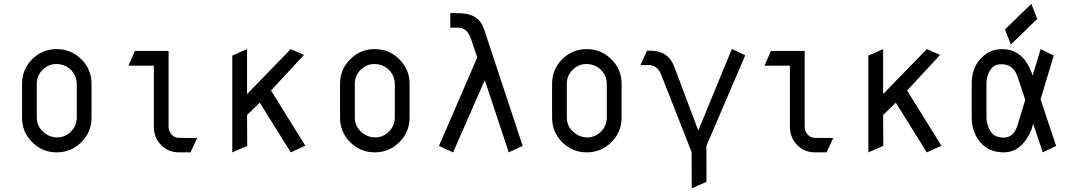

<svg xmlns="http://www.w3.org/2000/svg" viewBox="-20 -807 5655 1017"><path d="M174.8 -185.1Q174.8 -140.1 207.5 -109.9Q240.7 -79.1 283.2 -79.1Q324.2 -79.1 355.5 -109.9Q385.7 -139.6 386.7 -185.1V-361.8Q385.7 -407.2 355.5 -437Q324.2 -467.8 277.3 -467.8Q236.3 -467.8 205.6 -437Q175.3 -406.7 174.8 -364.7V-361.8ZM96.7 -363.3Q96.7 -439.5 150.4 -493.2Q204.1 -546.9 280.3 -546.9Q356.4 -546.9 410.6 -493.2Q464.8 -439.5 464.8 -363.3V-183.6Q464.8 -107.4 410.6 -53.7Q356.4 0 280.3 0Q204.1 0 150.4 -53.7Q96.7 -107.4 96.7 -183.6Z M989.3 0Q959 0 928.7 0Q871.6 0 834 -38.1Q794.9 -77.6 794.9 -134.8V-135.3V-459H660.2L694.3 -537.1H873V-135.3Q873.5 -110.8 889.6 -93.8Q904.8 -77.1 927.5 -76.7Q950.2 -76.2 1024.4 -76.2Z M1415.5 -327.6 1597.2 -35.2 1520 0 1356 -263.2 1288.6 -197.8 1289.6 -34.2 1210.4 0V-512.7L1288.6 -546.9V-308.6L1520 -546.9L1590.3 -516.1Z M1859.4 -185.1Q1859.4 -140.1 1892.1 -109.9Q1925.3 -79.1 1967.8 -79.1Q2008.8 -79.1 2040 -109.9Q2070.3 -139.6 2071.3 -185.1V-361.8Q2070.3 -407.2 2040 -437Q2008.8 -467.8 1961.9 -467.8Q1920.9 -467.8 1890.1 -437Q1859.9 -406.7 1859.4 -364.7V-361.8ZM1781.2 -363.3Q1781.2 -439.5 1835 -493.2Q1888.7 -546.9 1964.8 -546.9Q2041 -546.9 2095.2 -493.2Q2149.4 -439.5 2149.4 -363.3V-183.6Q2149.4 -107.4 2095.2 -53.7Q2041 0 1964.8 0Q1888.7 0 1835 -53.7Q1781.2 -107.4 1781.2 -183.6Z M2543.9 -652.3 2748.5 -34.2 2674.8 0 2547.9 -382.3 2379.9 0 2305.2 -34.2 2507.8 -502.4 2475.6 -599.1Q2454.6 -660.6 2408.2 -660.6H2365.2V-737.8L2417 -736.8Q2517.1 -734.9 2543.9 -652.3Z M2982.4 -185.1Q2982.4 -140.1 3015.1 -109.9Q3048.3 -79.1 3090.8 -79.1Q3131.8 -79.1 3163.1 -109.9Q3193.4 -139.6 3194.3 -185.1V-361.8Q3193.4 -407.2 3163.1 -437Q3131.8 -467.8 3085 -467.8Q3043.9 -467.8 3013.2 -437Q2982.9 -406.7 2982.4 -364.7V-361.8ZM2904.3 -363.3Q2904.3 -439.5 2958 -493.2Q3011.7 -546.9 3087.9 -546.9Q3164.1 -546.9 3218.3 -493.2Q3272.5 -439.5 3272.5 -363.3V-183.6Q3272.5 -107.4 3218.3 -53.7Q3164.1 0 3087.9 0Q3011.7 0 2958 -53.7Q2904.3 -107.4 2904.3 -183.6Z M3643.6 -1 3481.4 -413.1Q3461.9 -462.4 3415.5 -462.4H3372.6L3406.7 -538.6H3424.3Q3519.5 -538.6 3551.3 -454.1L3678.7 -115.7L3856.9 -547.9L3927.2 -513.7L3721.7 -34.2L3722.2 156.2L3644 190.4Z M4358.4 0Q4328.1 0 4297.9 0Q4240.7 0 4203.1 -38.1Q4164.1 -77.6 4164.1 -134.8V-135.3V-459H4029.3L4063.5 -537.1H4242.2V-135.3Q4242.7 -110.8 4258.8 -93.8Q4273.9 -77.1 4296.6 -76.7Q4319.3 -76.2 4393.6 -76.2Z M4784.7 -327.6 4966.3 -35.2 4889.2 0 4725.1 -263.2 4657.7 -197.8 4658.7 -34.2 4579.6 0V-512.7L4657.7 -546.9V-308.6L4889.2 -546.9L4959.5 -516.1Z M5303.2 -650.9 5442.9 -786.6 5474.1 -707 5334.5 -571.3ZM5284.7 -466.8Q5248.5 -466.8 5230.5 -443.4Q5205.1 -409.2 5205.1 -364.7V-361.8V-185.1Q5205.1 -147.5 5227.5 -110.4Q5247.1 -78.1 5296.9 -78.1Q5344.2 -78.1 5366.2 -132.8L5410.6 -278.3L5368.2 -405.3Q5345.2 -466.8 5284.7 -466.8ZM5452.6 -151.4 5443.4 -120.1Q5392.6 0 5296.9 0Q5217.8 0 5172.4 -53.7Q5127 -107.4 5127 -183.6V-363.3Q5127 -450.2 5179.7 -502Q5225.1 -546.4 5284.2 -546.4Q5287.1 -546.4 5290.5 -546.4Q5403.8 -546.4 5449.7 -407.2L5492.2 -546.9L5561.5 -512.7L5491.7 -280.8L5574.2 -34.2L5503.4 0Z"/></svg>

Font: NovaMono
Style: Regular
Weight: 400
Monospace: yes
Version: Version 1.2